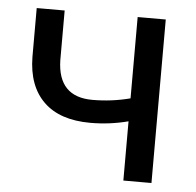

<svg xmlns="http://www.w3.org/2000/svg" viewBox="-44 -573 630 618"><g transform="rotate(5 271.5 -264.5)"><path d="M467.3 0H376.5V-191.4Q316.9 -175.8 254.4 -175.8Q155.3 -175.8 103.3 -226.6Q51.3 -277.3 50.3 -371.1V-528.8H140.6V-368.2Q143.1 -250 254.4 -250Q316.9 -250 376.5 -265.6V-528.3H467.3Z"/></g></svg>

Font: SteelSelectRoboto
Style: Roboto-Regular
Weight: 400
Designer: Google
Version: Version 2.137; 2017